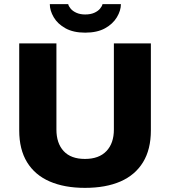

<svg xmlns="http://www.w3.org/2000/svg" viewBox="-20 -897 823 929"><path d="M391 12Q292 12 220.5 -19Q149 -50 111 -112Q73 -174 73 -266V-687H253V-270Q253 -204 288 -166Q323 -128 391 -128Q459 -128 495 -166Q531 -204 531 -270V-687H710V-266Q710 -174 672 -112Q634 -50 563 -19Q492 12 391 12ZM392 -739Q335 -739 297 -760Q259 -781 240 -813.5Q221 -846 221 -877H310Q312 -867 322 -855Q332 -843 350 -835Q368 -827 392 -827Q418 -827 436 -835Q454 -843 464 -855Q474 -867 476 -877H565Q565 -846 545.5 -813.5Q526 -781 488 -760Q450 -739 392 -739Z"/></svg>

Font: Archivo SemiBold ExtraBold
Style: Regular
Weight: 800
Version: Version 2.001